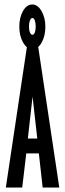

<svg xmlns="http://www.w3.org/2000/svg" viewBox="-20 -835 290 855"><path d="M170 0 153 -152H97L79 0H6L101 -634H149L244 0ZM125 -405 104 -218H146ZM124 -616Q100 -616 83 -645.5Q66 -675 66 -716Q66 -757 82.5 -786Q99 -815 124 -815Q148 -815 165 -785.5Q182 -756 182 -716Q182 -675 165.5 -645.5Q149 -616 124 -616ZM124 -680Q131 -680 135 -690.5Q139 -701 139 -717Q139 -733 135 -744Q131 -755 124 -755Q118 -755 113.5 -744Q109 -733 109 -717Q109 -701 113.5 -690.5Q118 -680 124 -680Z"/></svg>

Font: Inconsolata UltraCondensed Bold
Style: Regular
Weight: 700
Width: 1
Monospace: yes
Designer: Raph Levien, Cyreal, Brenton Simpson
Foundry: Raph Levien, Cyreal, Google
Version: Version 3.001; ttfautohint (v1.8.2.53-6de2)